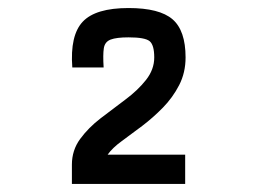

<svg xmlns="http://www.w3.org/2000/svg" viewBox="-20 -877 640 478"><path d="M159 -419V-467Q159 -503 179.5 -531Q200 -559 230.5 -582.5Q261 -606 292 -629Q323 -652 343.5 -678Q364 -704 364 -734Q364 -765 352.5 -774.5Q341 -784 300 -784Q270 -784 255.5 -778.5Q241 -773 238.5 -757Q236 -741 238 -709H160Q154 -789 186 -823Q218 -857 300 -857Q377 -857 409.5 -829Q442 -801 442 -734Q442 -696 426 -665Q410 -634 385.5 -609Q361 -584 334 -563.5Q307 -543 283.5 -526Q260 -509 248 -492H441V-419Z"/></svg>

Font: Victor Mono SemiBold
Style: Regular
Weight: 600
Monospace: yes
Designer: Rune Bjørnerås
Version: Version 1.561;gftools[0.9.30]